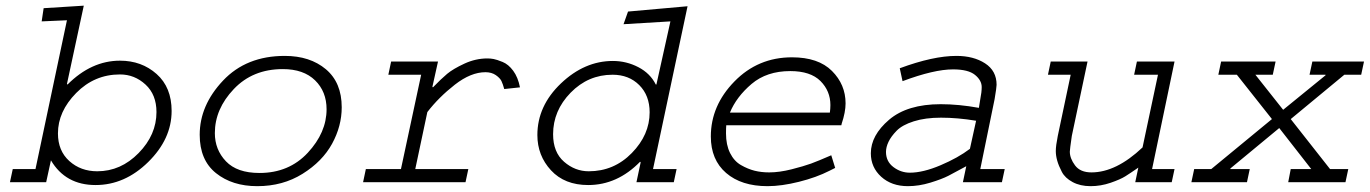

<svg xmlns="http://www.w3.org/2000/svg" viewBox="-20 -634 4766 668"><path d="M131.8 -605.5 271.5 -614.3 212.9 -341.8 214.8 -339.8Q297.9 -422.9 397.5 -422.9Q472.7 -422.9 524.9 -376.5Q577.1 -330.1 577.1 -248Q577.1 -150.4 495.6 -70.3Q414.1 9.8 312.5 9.8Q208 9.8 157.2 -76.2L140.6 0H14.6L24.4 -45.9H103.5L212.9 -563.5L125 -559.6ZM397.5 -375Q308.6 -375 245.1 -310.5Q181.6 -246.1 181.6 -169.9Q181.6 -109.4 221.2 -73.7Q260.7 -38.1 318.4 -38.1Q400.4 -38.1 462.4 -101.6Q524.4 -165 524.4 -244.1Q524.4 -304.7 486.3 -339.8Q448.2 -375 397.5 -375Z M970.7 -439.5Q1058.6 -439.5 1113.8 -393.1Q1168.9 -346.7 1168.9 -260.7Q1168.9 -195.3 1135.3 -133.8Q1101.6 -72.3 1032.7 -29.3Q963.9 13.7 875 13.7Q788.1 13.7 731.4 -31.7Q674.8 -77.1 674.8 -165Q674.8 -267.6 755.9 -353.5Q836.9 -439.5 970.7 -439.5ZM963.9 -393.6Q859.4 -393.6 793.5 -324.2Q727.5 -254.9 727.5 -170.9Q727.5 -113.3 766.1 -72.8Q804.7 -32.2 882.8 -32.2Q985.4 -32.2 1050.8 -102.5Q1116.2 -172.9 1116.2 -253.9Q1116.2 -315.4 1076.2 -354.5Q1036.1 -393.6 963.9 -393.6Z M1340.8 -419.9H1503.9L1484.4 -332L1486.3 -330.1Q1514.6 -359.4 1535.6 -377Q1556.6 -394.5 1595.7 -412.6Q1634.8 -430.7 1675.8 -430.7Q1686.5 -430.7 1697.3 -428.7Q1708 -426.8 1728.5 -418.5Q1749 -410.2 1765.6 -387.7Q1782.2 -365.2 1789.1 -330.1L1734.4 -324.2Q1729.5 -341.8 1724.6 -352.1Q1719.7 -362.3 1705.1 -372.6Q1690.4 -382.8 1668.9 -382.8Q1618.2 -382.8 1562.5 -339.4Q1506.8 -295.9 1466.8 -244.1L1424.8 -45.9H1609.4L1599.6 0H1243.2L1252.9 -45.9H1375L1445.3 -374H1331.1Z M2165 -593.8 2372.1 -612.3 2252 -45.9H2334L2324.2 0H2194.3L2209 -69.3L2207 -71.3Q2127.9 9.8 2026.4 9.8Q1944.3 9.8 1897 -41.5Q1849.6 -92.8 1849.6 -164.1Q1849.6 -265.6 1931.6 -343.8Q2013.7 -421.9 2112.3 -421.9Q2159.2 -421.9 2200.7 -400.4Q2242.2 -378.9 2261.7 -339.8H2263.7L2312.5 -559.6L2149.4 -549.8ZM2028.3 -38.1Q2116.2 -38.1 2178.2 -101.6Q2240.2 -165 2240.2 -243.2Q2240.2 -301.8 2204.1 -337.9Q2168 -374 2111.3 -374Q2026.4 -374 1965.3 -311.5Q1904.3 -249 1904.3 -167Q1904.3 -104.5 1942.4 -71.3Q1980.5 -38.1 2028.3 -38.1Z M2872.1 -93.8 2885.7 -49.8Q2885.7 -49.8 2879.9 -46.9L2866.2 -40Q2820.3 -16.6 2759.8 -1.5Q2699.2 13.7 2650.4 13.7Q2559.6 13.7 2506.3 -32.2Q2453.1 -78.1 2453.1 -159.2Q2453.1 -266.6 2535.2 -350.6Q2617.2 -434.6 2735.4 -434.6Q2827.1 -434.6 2874.5 -387.2Q2921.9 -339.8 2921.9 -274.4Q2921.9 -244.1 2908.2 -203.1L2907.2 -198.2H2506.8Q2505.9 -189.5 2505.9 -169.9Q2505.9 -129.9 2520 -101.6Q2534.2 -73.2 2558.1 -59.6Q2582 -45.9 2605.5 -40Q2628.9 -34.2 2656.2 -34.2Q2691.4 -34.2 2733.9 -44.9Q2776.4 -55.7 2801.8 -64.9Q2827.1 -74.2 2872.1 -93.8ZM2519.5 -242.2H2867.2Q2869.1 -255.9 2869.1 -268.6Q2869.1 -317.4 2834.5 -352.1Q2799.8 -386.7 2729.5 -386.7Q2647.5 -386.7 2594.7 -341.8Q2542 -296.9 2519.5 -242.2Z M3440.4 -289.1 3390.6 -45.9H3475.6L3465.8 0H3330.1L3341.8 -55.7Q3302.7 -34.2 3279.8 -22.5Q3256.8 -10.7 3216.8 1.5Q3176.8 13.7 3138.7 13.7Q3082 13.7 3045.9 -19Q3009.8 -51.8 3009.8 -100.6Q3009.8 -163.1 3073.2 -217.3Q3136.7 -271.5 3252.9 -271.5Q3315.4 -271.5 3385.7 -258.8L3390.6 -289.1Q3395.5 -313.5 3395.5 -331.1Q3395.5 -354.5 3372.1 -373.5Q3348.6 -392.6 3295.9 -392.6Q3229.5 -392.6 3120.1 -351.6L3110.4 -396.5Q3226.6 -439.5 3307.6 -439.5Q3367.2 -439.5 3407.2 -413.6Q3447.3 -387.7 3447.3 -338.9Q3447.3 -330.1 3440.4 -289.1ZM3354.5 -116.2 3376 -213.9Q3311.5 -224.6 3253.9 -224.6Q3199.2 -224.6 3159.2 -211.9Q3119.1 -199.2 3099.6 -179.2Q3080.1 -159.2 3071.3 -140.6Q3062.5 -122.1 3062.5 -105.5Q3062.5 -72.3 3088.4 -52.7Q3114.3 -33.2 3145.5 -33.2Q3191.4 -33.2 3252.4 -59.1Q3313.5 -85 3354.5 -116.2Z M3635.7 -419.9H3763.7L3709 -161.1Q3702.1 -113.3 3702.1 -106.4Q3702.1 -83 3720.2 -58.6Q3738.3 -34.2 3777.3 -34.2Q3863.3 -34.2 3955.1 -121.1L4008.8 -374H3925.8L3935.5 -419.9H4066.4L3988.3 -45.9H4066.4L4056.6 0H3929.7L3940.4 -50.8Q3912.1 -31.2 3895 -20.5Q3877.9 -9.8 3843.8 2Q3809.6 13.7 3774.4 13.7Q3738.3 13.7 3711.9 -0.5Q3685.5 -14.6 3674.3 -36.1Q3663.1 -57.6 3658.2 -75.2Q3653.3 -92.8 3653.3 -108.4Q3653.3 -127 3660.2 -161.1L3705.1 -374H3626Z M4228.5 -419.9H4418L4408.2 -374H4347.7L4444.3 -252L4591.8 -372.1V-374H4536.1L4545.9 -419.9H4725.6L4715.8 -374H4657.2L4470.7 -219.7L4607.4 -45.9H4670.9L4661.1 0H4461.9L4470.7 -45.9H4542L4430.7 -188.5L4260.7 -47.9V-45.9H4328.1L4318.4 0H4125L4134.8 -45.9H4194.3L4405.3 -219.7L4283.2 -374H4218.8Z"/></svg>

Font: Thabit-Oblique
Style: Oblique
Weight: 500
Designer: Regenerated by Nadim Shaikli
Foundry: MAK Alagha
Version: 0.01